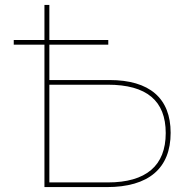

<svg xmlns="http://www.w3.org/2000/svg" viewBox="-20 -762 768 782"><path d="M419 -417C577 -417 655 -352 655 -220C655 -87 575 -19 419 -19H181V-417ZM421 -599H181V-742H161V-599H36V-580H161V0H415C585 0 675 -76 675 -221C675 -362 589 -436 426 -436H181V-580H421Z"/></svg>

Font: Montserrat-Alt1 Thin
Style: Regular
Weight: 100
Designer: Differentunic
Foundry: Differentunic
Version: Version 7.222